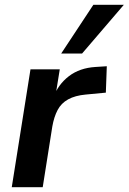

<svg xmlns="http://www.w3.org/2000/svg" viewBox="-20 -780 536 800"><path d="M29 0 107 -491H229L210 -373H202Q222 -428 267 -462.5Q312 -497 378 -501L425 -504L421 -394L337 -386Q293 -382 264 -366Q235 -350 220 -321.5Q205 -293 198 -253L158 0ZM235 -557 369 -760H496L322 -557Z"/></svg>

Font: Nunito Sans 11pt
Style: Bold Italic
Weight: 700
Italic angle: -9°
Version: Version 3.101;gftools[0.9.27]